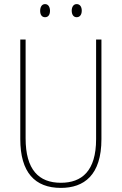

<svg xmlns="http://www.w3.org/2000/svg" viewBox="-20 -907 594 937"><path d="M176 -854C176 -837 183 -823 200 -823C216 -823 224 -836 224 -854C224 -872 216 -887 200 -887C183 -887 176 -871 176 -854ZM330 -855C330 -837 338 -823 354 -823C371 -823 379 -837 379 -855C379 -873 371 -887 354 -887C338 -887 330 -872 330 -855ZM475 -228V-714H449V-228C449 -72 379 -15 277 -15C169 -15 105 -79 105 -232V-714H79V-228C79 -66 150 10 277 10C390 10 475 -52 475 -228Z"/></svg>

Font: Noto Sans Gujarati UI Condensed Thin
Style: Regular
Weight: 100
Width: 3
Designer: Jelle Bosma - Monotype Design Team, Universal Thirst
Foundry: Monotype Imaging Inc.
Version: Version 2.106